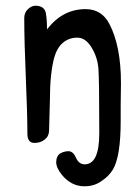

<svg xmlns="http://www.w3.org/2000/svg" viewBox="-20 -500 491 673"><path d="M277 76Q328 76 328 -33Q328 -219 325 -259Q322 -299 301 -333.5Q280 -368 251 -368Q222 -368 201 -350.5Q180 -333 170 -298Q155 -242 155 -151L152 -43Q152 -23 137 -11Q122 1 101 1Q76 1 76 -31Q76 -100 70.5 -228Q65 -356 65 -437Q65 -456 78 -468Q91 -480 104 -480Q136 -480 141 -453Q145 -426 145 -397Q199 -468 280 -468Q336 -468 363 -417Q404 -339 404 -209L403 -127V-75Q403 48 376 94Q361 118 338 133Q312 153 276 153Q230 153 197 113Q177 88 177 68.5Q177 49 189 39Q204 30 220 30Q236 30 246 52Q256 76 277 76Z"/></svg>

Font: Patrick Hand
Style: Regular
Weight: 400
Designer: Patrick Wagesreiter
Foundry: Patrick Wagesreiter
Version: Version 1.003;PS 001.003;hotconv 1.0.70;makeotf.lib2.5.58329